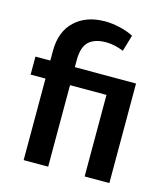

<svg xmlns="http://www.w3.org/2000/svg" viewBox="-107 -800 776 885"><g transform="rotate(15 280.5 -357.5)"><path d="M379 0V-389H205V0H88V-389H17V-475H88V-522Q88 -613 142 -664Q196 -715 286 -715Q321 -715 358.5 -706Q396 -697 422 -683L399 -605Q380 -613 358.5 -618Q337 -623 316 -623Q261 -623 233 -597Q205 -571 205 -508V-475H497V0Z"/></g></svg>

Font: Mukta SemiBold
Style: Regular
Weight: 600
Designer: Girish Dalvi and Yashodeep Gholap
Foundry: Ek Type
Version: Version 2.538;PS 1.002;hotconv 16.6.51;makeotf.lib2.5.65220;